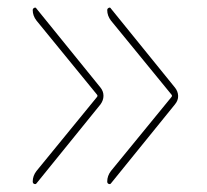

<svg xmlns="http://www.w3.org/2000/svg" viewBox="-20 -540 540 501"><path d="M75.2 -93.8 232.4 -286.1Q236.3 -290 232.4 -293.9L75.2 -486.3Q65.4 -499 65.4 -513.7Q65.4 -517.6 69.3 -519.5Q73.2 -521.5 75.2 -517.6L242.2 -311.5Q250 -301.8 250 -290Q250 -278.3 242.2 -267.6L75.2 -61.5Q73.2 -58.6 69.3 -60.1Q65.4 -61.5 65.4 -66.4Q65.4 -81.1 75.2 -93.8ZM269.5 -93.8 426.8 -286.1Q430.7 -290 426.8 -293.9L269.5 -486.3Q259.8 -499 259.8 -513.7Q259.8 -517.6 263.7 -519.5Q267.6 -521.5 269.5 -517.6L436.5 -311.5Q444.3 -301.8 444.8 -290Q445.3 -278.3 436.5 -267.6L269.5 -61.5Q267.6 -58.6 263.7 -60.1Q259.8 -61.5 259.8 -66.4Q259.8 -81.1 269.5 -93.8Z"/></svg>

Font: Rounded Mgen+ 1m thin
Style: Regular
Weight: 100
Designer: [Source Han Sans]
Ryoko NISHIZUKA  (kana & ideographs); Paul D. Hunt (Latin, Greek & Cyrillic); Wenlong ZHANG  (bopomofo
Version: Version 1.059.20150602